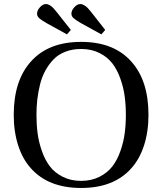

<svg xmlns="http://www.w3.org/2000/svg" viewBox="-20 -914 802 949"><path d="M163.1 -846.2Q163.1 -862.3 177.5 -878.2Q191.9 -894 207 -894Q216.8 -894 227.1 -887.5Q237.3 -880.9 243.7 -874Q250 -867.2 259.8 -855L330.1 -766.1L311 -744.1L210 -799.8Q182.1 -815.9 172.6 -825.2Q163.1 -834.5 163.1 -846.2ZM333 -846.2Q333 -862.3 347.4 -878.2Q361.8 -894 377 -894Q386.7 -894 397 -887.7Q407.2 -881.3 413.8 -874.3Q420.4 -867.2 430.2 -855L500 -766.1L481 -744.1L379.9 -799.8Q352.1 -815.9 342.5 -825.2Q333 -834.5 333 -846.2ZM47.9 -346.2Q47.9 -515.6 132.8 -609.9Q219.2 -707 380.9 -707Q542.5 -707 628.9 -609.9Q713.9 -515.6 713.9 -346.2Q713.9 -263.2 691.9 -195.3Q669.9 -127.4 628.9 -82Q542.5 15.1 380.9 15.1Q219.2 15.1 132.8 -82Q91.8 -127.4 69.8 -195.3Q47.9 -263.2 47.9 -346.2ZM160.2 -346.2Q160.2 -298.3 165.8 -255.4Q171.4 -212.4 186.8 -168.2Q202.1 -124 226.1 -92.3Q250 -60.5 289.8 -40.3Q329.6 -20 380.9 -20Q432.1 -20 471.9 -40.3Q511.7 -60.5 535.9 -92.3Q560.1 -124 575.4 -168.2Q590.8 -212.4 596.4 -255.4Q602.1 -298.3 602.1 -346.2Q602.1 -394 596.4 -437Q590.8 -480 575.4 -523.9Q560.1 -567.9 535.9 -599.9Q511.7 -631.8 471.9 -651.9Q432.1 -671.9 380.9 -671.9Q337.9 -671.9 302.7 -658.2Q267.6 -644.5 244.1 -619.9Q220.7 -595.2 203.9 -564.5Q187 -533.7 177.7 -495.8Q168.5 -458 164.3 -421.6Q160.2 -385.3 160.2 -346.2Z"/></svg>

Font: Heuristica
Style: Regular
Weight: 400
Version: Version 1.0.2